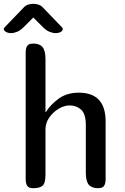

<svg xmlns="http://www.w3.org/2000/svg" viewBox="-55 -989 655 1009"><path d="M184 -400H186Q211 -440 254 -471Q297 -502 359 -502Q500 -502 500 -351V-47Q500 -25 492 -12.5Q484 0 460 0Q427 0 411.5 -18.5Q396 -37 396 -82V-332Q396 -391 371 -413Q346 -435 311 -435Q283 -435 253.5 -417.5Q224 -400 204 -371.5Q184 -343 184 -310V-71Q184 -26 168.5 -13Q153 0 120 0Q96 0 88 -12.5Q80 -25 80 -47V-713Q80 -736 88 -748Q96 -760 120 -760Q153 -760 168.5 -741.5Q184 -723 184 -678ZM120 -897 68 -845Q52 -829 35 -822Q18 -815 3 -815Q-13 -815 -24 -821.5Q-35 -828 -35 -836Q-35 -841 -31 -845L71 -951Q79 -960 92.5 -964.5Q106 -969 120 -969Q134 -969 147.5 -964.5Q161 -960 169 -951L271 -845Q275 -841 275 -836Q275 -828 264.5 -821.5Q254 -815 237 -815Q222 -815 205 -822Q188 -829 172 -845Z"/></svg>

Font: Marmelad
Style: Regular
Weight: 400
Designer: Manvel Shmavonyan
Foundry: Cyreal
Version: Version 1.110; ttfautohint (v1.8.4.7-5d5b)